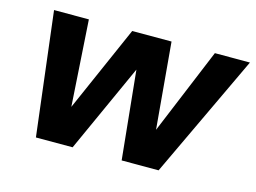

<svg xmlns="http://www.w3.org/2000/svg" viewBox="-77 -652 1044 783"><g transform="rotate(15 445.0 -260.5)"><path d="M126 0 63 -521H210L234 -146H228L393 -521H559L592 -147H587L742 -521H890L644 0H488L449 -386H456L281 0Z"/></g></svg>

Font: DM Sans 10pt Black
Style: Italic
Weight: 900
Italic angle: -10°
Version: Version 4.004;gftools[0.9.30]